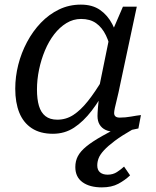

<svg xmlns="http://www.w3.org/2000/svg" viewBox="-20 -567 675 831"><path d="M497 -376 463 -333Q455 -380 438.5 -414Q422 -448 396 -466.5Q370 -485 331 -485Q297 -485 267.5 -467Q238 -449 214.5 -418.5Q191 -388 174.5 -348.5Q158 -309 149 -265.5Q140 -222 140 -180Q140 -138 148.5 -109Q157 -80 176.5 -64.5Q196 -49 228 -49Q266 -49 297.5 -69.5Q329 -90 360.5 -129.5Q392 -169 427 -228L446 -198Q413 -135 377 -88Q341 -41 300.5 -14.5Q260 12 209 12Q154 12 117.5 -12Q81 -36 63.5 -79.5Q46 -123 46 -183Q46 -235 59 -286.5Q72 -338 97 -385Q122 -432 157 -468.5Q192 -505 235.5 -526Q279 -547 330 -547Q380 -547 413 -524Q446 -501 466 -462.5Q486 -424 497 -376ZM572 -538 501 -205Q493 -165 486.5 -139.5Q480 -114 477 -99.5Q474 -85 474 -78Q474 -68 480 -63Q486 -58 498 -58Q523 -58 547.5 -62.5Q572 -67 590 -69L579 -11Q565 -8 548 -4.5Q531 -1 513.5 1Q496 3 476 3Q453 3 436.5 -5Q420 -13 411 -28Q402 -43 402 -65Q402 -77 404 -102Q406 -127 410 -162L402 -154L454 -409L459 -415L512 -538ZM534 -38 556 -8Q507 20 477 42.5Q447 65 430 83.5Q413 102 407 117.5Q401 133 401 149Q401 169 413 179Q425 189 446 189Q469 189 486.5 177.5Q504 166 517 154L543 192Q521 213 492 228.5Q463 244 421 244Q368 244 337 221.5Q306 199 306 156Q306 130 317 109Q328 88 353.5 67Q379 46 423.5 21Q468 -4 534 -38Z"/></svg>

Font: Roboto Serif
Style: Italic
Weight: 400
Italic angle: -10°
Designer: Greg Gazdowicz
Foundry: Commercial Type
Version: Version 1.008